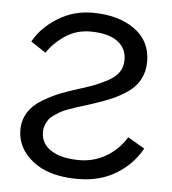

<svg xmlns="http://www.w3.org/2000/svg" viewBox="-45 -585 579 645"><g transform="rotate(5 244.5 -262.5)"><path d="M34.2 -129.9Q34.2 -162.1 50.3 -188.5Q66.4 -214.8 96.7 -232.9Q127 -251 153.3 -261.7Q179.7 -272.5 217.8 -284.2Q252 -294.9 271 -302.2Q290 -309.6 314.5 -322.8Q338.9 -335.9 350.6 -353.5Q362.3 -371.1 362.3 -394.5Q362.3 -434.6 330.6 -457Q298.8 -479.5 240.2 -479.5Q192.4 -479.5 154.8 -454.1Q117.2 -428.7 95.7 -395.5L44.9 -428.7Q70.3 -475.6 123.5 -509.3Q176.8 -543 241.2 -543Q329.1 -543 383.8 -503.9Q438.5 -464.8 438.5 -395.5Q438.5 -361.3 424.3 -335Q410.2 -308.6 383.3 -290.5Q356.4 -272.5 332.5 -262.2Q308.6 -252 273.4 -240.2Q265.6 -237.3 245.1 -231Q224.6 -224.6 215.3 -221.7Q206.1 -218.8 188.5 -212.4Q170.9 -206.1 162.6 -201.2Q154.3 -196.3 142.1 -188Q129.9 -179.7 124.5 -171.9Q119.1 -164.1 114.7 -153.3Q110.4 -142.6 110.4 -129.9Q110.4 -89.8 145 -67.9Q179.7 -45.9 240.2 -45.9Q288.1 -45.9 329.6 -69.8Q371.1 -93.8 397.5 -136.7L454.1 -103.5Q423.8 -48.8 369.1 -15.6Q314.5 17.6 240.2 17.6Q142.6 17.6 88.4 -25.4Q34.2 -68.4 34.2 -129.9Z"/></g></svg>

Font: Batunionen A1
Style: Regular
Weight: 400
Designer: HanYang I&C Co.,Ltd.
Foundry: HanYang I&C Co.,Ltd.
Version: Version 2.50; ttfautohint (v1.6)